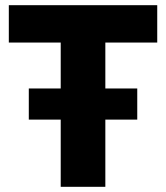

<svg xmlns="http://www.w3.org/2000/svg" viewBox="-20 -720 640 740"><path d="M214 0V-259H91V-379H214V-556H14V-700H586V-556H386V-379H509V-259H386V0Z"/></svg>

Font: Red Hat Mono
Style: Regular
Weight: 300
Monospace: yes
Designer: Pentagram, MCKL
Foundry: Pentagram, MCKL
Version: Version 1.023